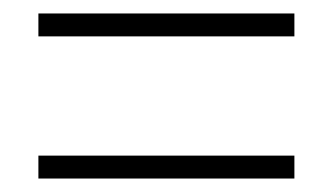

<svg xmlns="http://www.w3.org/2000/svg" viewBox="-20 -495 495 285"><path d="M37 -441H417V-475H37ZM37 -230H417V-264H37Z"/></svg>

Font: Noto Sans Gujarati Condensed ExtraLight
Style: Regular
Weight: 200
Width: 3
Designer: Jelle Bosma - Monotype Design Team, Universal Thirst
Foundry: Monotype Imaging Inc.
Version: Version 2.106